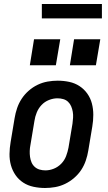

<svg xmlns="http://www.w3.org/2000/svg" viewBox="-20 -931 540 959"><path d="M205 8Q176 8 147.5 2Q119 -4 96 -19Q73 -34 57.5 -56.5Q42 -79 34.5 -106Q27 -133 27.5 -162.5Q28 -192 33 -221L53 -341Q57 -366 65.5 -391Q74 -416 88.5 -438Q103 -460 123.5 -478Q144 -496 168 -507.5Q192 -519 217.5 -523.5Q243 -528 268 -528Q298 -528 326 -522Q354 -516 377 -501Q400 -486 416 -463.5Q432 -441 439 -414Q446 -387 446 -357.5Q446 -328 441 -299L421 -179Q417 -154 408.5 -129Q400 -104 385.5 -82Q371 -60 350 -42Q329 -24 305 -12.5Q281 -1 255.5 3.5Q230 8 205 8ZM207 -80Q228 -80 249 -88.5Q270 -97 286 -113.5Q302 -130 310 -151Q318 -172 322 -193L342 -313Q344 -328 345 -343Q346 -358 343.5 -372.5Q341 -387 335.5 -400Q330 -413 320 -422.5Q310 -432 296 -436Q282 -440 267 -440Q246 -440 224.5 -431.5Q203 -423 187.5 -406.5Q172 -390 163.5 -369Q155 -348 152 -327L132 -207Q129 -192 128.5 -177Q128 -162 130 -147.5Q132 -133 137.5 -120Q143 -107 153.5 -97.5Q164 -88 178 -84Q192 -80 207 -80ZM459 -605H329L350 -735H481ZM259 -605H129L150 -735H281ZM489 -839H189V-911H489Z"/></svg>

Font: Iosevka SS04 Semibold
Style: Italic
Weight: 600
Italic angle: -9°
Monospace: yes
Designer: Belleve Invis
Foundry: Belleve Invis
Version: Version 19.0.0; ttfautohint (v1.8.4)